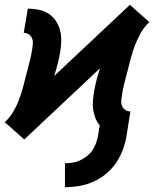

<svg xmlns="http://www.w3.org/2000/svg" viewBox="-34 -566 654 801"><path d="M237 215V115Q253 115 269 112.5Q285 110 300 103Q315 96 328.5 85.5Q342 75 351.5 61Q361 47 366.5 31.5Q372 16 375 0L382 -43Q371 -56 364.5 -72.5Q358 -89 355 -107Q352 -125 353.5 -143.5Q355 -162 358 -181Q362 -206 368.5 -231Q375 -256 383 -281L67 16L27 -20L-14 -56Q7 -76 21.5 -100.5Q36 -125 45.5 -150.5Q55 -176 62 -202Q69 -228 75.5 -254.5Q82 -281 89 -306.5Q96 -332 100 -359Q102 -371 103 -383Q104 -395 100 -405.5Q96 -416 86.5 -422.5Q77 -429 65 -429L82 -530Q105 -530 127 -525.5Q149 -521 167.5 -509.5Q186 -498 198.5 -479.5Q211 -461 216.5 -440Q222 -419 221.5 -395.5Q221 -372 217 -349Q213 -324 206.5 -299Q200 -274 192 -249L508 -546L548 -510L589 -474Q568 -454 554 -429.5Q540 -405 530 -379.5Q520 -354 513 -328Q506 -302 499.5 -275.5Q493 -249 486 -223.5Q479 -198 475 -171Q473 -159 472 -147Q471 -135 475 -124.5Q479 -114 488.5 -107.5Q498 -101 510 -101L494 0Q489 30 478.5 58.5Q468 87 450.5 113Q433 139 408 159.5Q383 180 354.5 192.5Q326 205 296 210Q266 215 237 215Z"/></svg>

Font: Iosevka Slab Extended Oblique
Style: Bold
Weight: 700
Width: 7
Italic angle: -9°
Monospace: yes
Designer: Belleve Invis
Foundry: Belleve Invis
Version: Version 11.1.1; ttfautohint (v1.8.3)